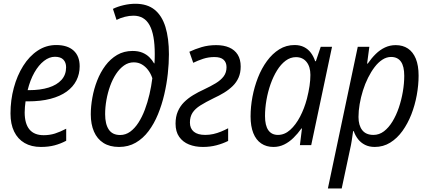

<svg xmlns="http://www.w3.org/2000/svg" viewBox="-20 -790 2334 1045"><path d="M202.1 9.8Q150.9 9.8 113.8 -11.7Q76.7 -33.2 56.9 -74Q37.1 -114.7 37.1 -172.4Q37.1 -245.1 55.2 -312Q73.2 -378.9 106.4 -431.6Q139.6 -484.4 185.3 -514.6Q231 -544.9 286.1 -544.9Q347.2 -544.9 380.4 -514.9Q413.6 -484.9 413.6 -429.2Q413.6 -387.2 395.8 -352.1Q377.9 -316.9 342.8 -291.5Q307.6 -266.1 254.9 -252.2Q202.1 -238.3 131.8 -238.3H119.1Q117.2 -224.1 115.7 -208.5Q114.3 -192.9 114.3 -178.2Q114.3 -117.2 140.1 -85.7Q166 -54.2 217.8 -54.2Q250.5 -54.2 279.1 -63.2Q307.6 -72.3 340.3 -89.4V-23.9Q310.1 -7.8 277.1 1Q244.1 9.8 202.1 9.8ZM130.4 -299.3H137.7Q199.7 -299.3 244.9 -313.5Q290 -327.6 314.9 -355.5Q339.8 -383.3 339.8 -423.8Q339.8 -449.7 325 -465.3Q310.1 -481 278.8 -481Q248.5 -481 219.5 -458.5Q190.4 -436 167.2 -395.3Q144 -354.5 130.4 -299.3Z M627.9 9.8Q577.1 9.8 543 -12Q508.8 -33.7 491.5 -73.7Q474.1 -113.8 474.1 -167.5Q474.1 -210.9 482.7 -258.5Q491.2 -306.2 508.8 -351.3Q526.4 -396.5 553.5 -432.9Q580.6 -469.2 617.4 -491Q654.3 -512.7 701.7 -512.7Q732.4 -512.7 754.9 -503.4Q777.3 -494.1 793 -478.5Q808.6 -462.9 818.4 -445.3H820.8Q821.8 -457.5 822 -471.4Q822.3 -485.4 822.3 -496.1Q822.3 -602.1 793.9 -653.3Q765.6 -704.6 706.5 -704.6Q683.6 -704.6 659.4 -698.5Q635.3 -692.4 614.3 -681.6L594.7 -741.7Q619.1 -753.9 652.1 -761.7Q685.1 -769.5 716.8 -769.5Q781.2 -769.5 821.3 -737.3Q861.3 -705.1 880.4 -643.6Q899.4 -582 899.4 -494.6Q899.4 -444.8 893.3 -388.7Q887.2 -332.5 874 -275.9Q860.8 -219.2 839.8 -168Q818.8 -116.7 788.8 -76.7Q758.8 -36.6 718.8 -13.4Q678.7 9.8 627.9 9.8ZM633.8 -55.2Q663.6 -55.2 688.5 -73.2Q713.4 -91.3 733.4 -122.3Q753.4 -153.3 768.3 -192.9Q783.2 -232.4 793.5 -276.6Q803.7 -320.8 809.1 -364.3Q800.8 -389.2 786.4 -408.4Q772 -427.7 752.4 -439.2Q732.9 -450.7 708 -450.7Q679.2 -450.7 655 -433.6Q630.9 -416.5 611.8 -387.7Q592.8 -358.9 579.6 -322.5Q566.4 -286.1 559.3 -246.3Q552.2 -206.5 552.2 -168.5Q552.2 -114.7 572 -85Q591.8 -55.2 633.8 -55.2Z M1084 9.8Q1042 9.8 1008.5 -3.7Q975.1 -17.1 955.3 -45.2Q935.5 -73.2 935.5 -117.2Q935.5 -154.8 947.8 -183.3Q960 -211.9 981.4 -233.4Q1002.9 -254.9 1031 -272Q1059.1 -289.1 1090.3 -303.2Q1126.5 -320.3 1154.1 -336.9Q1181.6 -353.5 1197.3 -374.3Q1212.9 -395 1212.9 -424.3Q1212.9 -450.2 1197 -464.8Q1181.2 -479.5 1147 -479.5Q1114.7 -479.5 1085.7 -470Q1056.6 -460.4 1031.7 -448.2L1010.7 -508.3Q1041.5 -522.9 1077.9 -533.7Q1114.3 -544.4 1156.7 -544.4Q1197.8 -544.4 1227.5 -531.5Q1257.3 -518.6 1273.7 -492.7Q1290 -466.8 1290 -427.7Q1290 -394 1278.6 -367.9Q1267.1 -341.8 1246.6 -321.8Q1226.1 -301.8 1199.7 -285.6Q1173.3 -269.5 1143.6 -255.9Q1099.6 -234.4 1070.8 -216.3Q1042 -198.2 1027.8 -176.3Q1013.7 -154.3 1013.7 -123Q1013.7 -90.8 1034.9 -73.2Q1056.2 -55.7 1096.7 -55.7Q1119.6 -55.7 1141.1 -60.5Q1162.6 -65.4 1182.9 -73.7Q1203.1 -82 1221.7 -91.8V-22.9Q1192.4 -8.3 1158.2 0.7Q1124 9.8 1084 9.8Z M1468.3 9.8Q1429.7 9.8 1401.6 -9.3Q1373.5 -28.3 1358.6 -65.7Q1343.8 -103 1343.8 -156.2Q1343.8 -208.5 1354 -262.9Q1364.3 -317.4 1384 -367.7Q1403.8 -418 1433.1 -458Q1462.4 -498 1500 -521.5Q1537.6 -544.9 1583.5 -544.9Q1612.8 -544.9 1635 -533.7Q1657.2 -522.5 1672.1 -502.4Q1687 -482.4 1695.3 -457H1699.2L1725.6 -535.2H1787.1L1673.8 0H1612.3L1623.5 -90.8H1620.6Q1600.6 -62.5 1577.1 -39.6Q1553.7 -16.6 1526.6 -3.4Q1499.5 9.8 1468.3 9.8ZM1492.7 -55.7Q1528.8 -55.7 1559.3 -83Q1589.8 -110.4 1613.3 -155.3Q1636.7 -200.2 1650.4 -252.4Q1660.2 -291 1664.8 -322.8Q1669.4 -354.5 1669.4 -382.3Q1669.4 -426.8 1648.4 -452.9Q1627.4 -479 1590.8 -479Q1560.5 -479 1534.4 -459.5Q1508.3 -439.9 1487.8 -406.7Q1467.3 -373.5 1452.6 -332Q1438 -290.5 1430.2 -245.6Q1422.4 -200.7 1422.4 -158.2Q1422.4 -106.9 1440.4 -81.3Q1458.5 -55.7 1492.7 -55.7Z M1764.6 235.8 1927.2 -535.2H1990.2L1978 -443.8H1981.4Q2002 -473.6 2025.1 -496.3Q2048.3 -519 2075.4 -531.7Q2102.5 -544.4 2133.8 -544.4Q2172.4 -544.4 2200.2 -525.9Q2228 -507.3 2243.2 -470.5Q2258.3 -433.6 2258.3 -378.4Q2258.3 -326.7 2248.3 -272Q2238.3 -217.3 2218.8 -167.2Q2199.2 -117.2 2170.4 -77.1Q2141.6 -37.1 2103.8 -13.7Q2065.9 9.8 2019.5 9.8Q1989.3 9.8 1966.6 -1.7Q1943.8 -13.2 1928.7 -32.7Q1913.6 -52.2 1905.3 -76.2H1901.9Q1898.9 -54.7 1894.8 -27.3Q1890.6 0 1885.7 20.5L1839.8 235.8ZM2012.7 -55.7Q2043.9 -55.7 2069.8 -75.4Q2095.7 -95.2 2116.2 -128.9Q2136.7 -162.6 2150.9 -204.6Q2165 -246.6 2172.6 -291.3Q2180.2 -335.9 2180.2 -377.4Q2180.2 -429.2 2162.1 -454.6Q2144 -480 2108.4 -480Q2084 -480 2061.3 -465.3Q2038.6 -450.7 2019 -425Q1999.5 -399.4 1983.2 -366.7Q1966.8 -334 1955.3 -297.1Q1943.8 -260.3 1937.5 -223.4Q1931.2 -186.5 1931.2 -153.3Q1931.2 -107.9 1951.4 -81.8Q1971.7 -55.7 2012.7 -55.7Z"/></svg>

Font: Open Sans SemiCondensed
Style: Italic
Weight: 400
Width: 4
Italic angle: -12°
Designer: Monotype Design Team
Foundry: Monotype Imaging Inc.
Version: Version 3.000